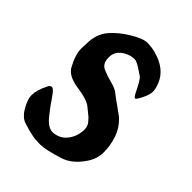

<svg xmlns="http://www.w3.org/2000/svg" viewBox="-147 -530 600 600"><g transform="rotate(45 153.5 -230.0)"><path d="M24.4 -142.6Q28.3 -152.3 36.1 -152.3Q43.9 -152.3 60.1 -127.9Q76.2 -103.5 96.7 -78.6Q117.2 -53.7 136.7 -53.7H140.6Q168 -56.6 184.1 -77.1Q200.2 -97.7 202.1 -126V-127.9Q202.1 -144.5 194.3 -153.8Q186.5 -163.1 183.6 -166Q180.7 -168.9 169.9 -177.2Q159.2 -185.5 157.2 -187.5Q140.6 -201.2 94.7 -207.5Q48.8 -213.9 35.2 -239.3Q15.6 -275.4 15.6 -301.8Q15.6 -305.7 16.1 -314Q16.6 -322.3 16.6 -328.1Q17.6 -367.2 39.1 -393.1Q60.5 -418.9 95.2 -439.9Q129.9 -460.9 148.9 -460.9Q168 -460.9 185.5 -456.1Q245.1 -440.4 262.7 -394.5Q269.5 -377.9 269.5 -364.7Q269.5 -351.6 259.3 -331.1Q249 -310.5 245.1 -310.5Q241.2 -310.5 234.4 -323.2Q213.9 -365.2 206.1 -370.1Q198.2 -375 189.9 -380.9Q181.6 -386.7 177.7 -388.7Q164.1 -396.5 157.2 -396.5Q150.4 -396.5 140.6 -394.5Q95.7 -379.9 95.7 -343.8Q95.7 -316.4 113.8 -308.1Q131.8 -299.8 154.8 -293.9Q177.7 -288.1 188.5 -279.3Q199.2 -270.5 220.2 -255.9Q241.2 -241.2 250 -234.4Q275.4 -210.9 285.2 -181.2Q294.9 -151.4 294.9 -122.1Q294.9 -92.8 276.4 -66.4Q249 -26.4 212.9 -15.6Q160.2 1 137.2 1Q114.3 1 101.6 -2L84 -5.9Q77.1 -7.8 75.7 -8.3Q74.2 -8.8 68.8 -10.3Q63.5 -11.7 57.6 -13.7Q51.8 -15.6 49.8 -17.1Q47.9 -18.6 44.4 -20.5Q41 -22.5 39.1 -25.4Q33.2 -30.3 29.3 -36.1Q8.8 -67.4 8.8 -89.8Q8.8 -112.3 24.4 -142.6Z"/></g></svg>

Font: Essays1743
Style: Medium
Weight: 500
Designer: Based on the typeface in a 1743 English translation of the essays of Montaigne.  PostScript/TrueType font designed by Jo
Version: Version 002.100